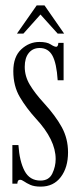

<svg xmlns="http://www.w3.org/2000/svg" viewBox="-20 -683 298 714"><path d="M131.5 11Q107.5 11 93 4.5Q78.5 -2 69.8 -8.2Q61 -14.5 54.5 -14.5Q45 -14.5 44.5 0H26V-143.5H48.5Q52.5 -83 71.5 -47.2Q90.5 -11.5 130.5 -11.5Q162 -11.5 174.5 -37.5Q187 -63.5 187 -91.5Q187 -163 113.5 -242Q78 -281 53.8 -322Q29.5 -363 29.5 -418.5Q29.5 -472 59 -499.5Q88.5 -527 126.5 -527Q154.5 -527 168.2 -518Q182 -509 189 -509Q196 -509 197 -523.5H216.5V-384.5H194.5Q190.5 -447.5 175 -476Q159.5 -504.5 127.5 -504.5Q102 -504.5 87 -486Q72 -467.5 72 -434.5Q72 -399.5 90.8 -368Q109.5 -336.5 143.5 -299.5Q186.5 -252.5 209.8 -210Q233 -167.5 233 -116.5Q233 -60 206 -24.5Q179 11 131.5 11ZM43 -558 116.5 -663H145.5L218.5 -558H194.5L130.5 -629L67 -558Z"/></svg>

Font: Imbue 50pt Light
Style: Regular
Weight: 300
Designer: Tyler Finck
Foundry: Etcetera Type Company
Version: Version 1.102; ttfautohint (v1.8.3)